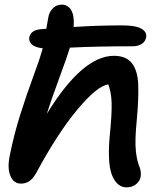

<svg xmlns="http://www.w3.org/2000/svg" viewBox="-20 -764 685 826"><path d="M69.8 25.9Q39.1 25.9 24.9 -7.1Q10.7 -40 22 -95.2Q40 -185.1 67.6 -272.2Q95.2 -359.4 123.3 -435.1Q151.4 -510.7 162.1 -550.8Q162.6 -551.8 163.1 -553.5Q163.6 -555.2 164.1 -556.2Q131.8 -559.6 117.4 -572.5Q103 -585.4 106 -604Q113.3 -634.3 153.8 -638.2Q169.4 -640.1 179.2 -640.1Q180.7 -647.5 182.6 -659.4Q184.6 -671.4 186.3 -680.9Q188 -690.4 189.9 -698.2Q195.8 -717.8 210.2 -731Q224.6 -744.1 247.1 -744.1Q272.9 -743.2 286.6 -719.7Q300.3 -696.3 296.9 -647.9Q399.4 -654.8 505.9 -654.8Q564.5 -654.8 588.6 -640.4Q612.8 -626 608.9 -604Q606 -585.9 590.3 -575.4Q574.7 -564.9 550.8 -564.9Q395 -564.9 280.8 -559.1Q268.6 -519 233.6 -424.3Q198.7 -329.6 181.2 -273.9Q334.5 -523.9 470.2 -523.9Q522.9 -523.9 547.9 -491.5Q572.8 -459 574.7 -398.4Q576.7 -337.9 568.8 -252Q564 -204.1 563 -169.2Q562 -134.3 564.9 -110.4Q567.9 -86.4 571.5 -72.3Q575.2 -58.1 582 -41Q587.9 -22.9 585 -2.9Q581.1 16.1 564.7 29.1Q548.3 42 524.9 42Q493.2 42 473.6 12.2Q454.1 -17.6 450.2 -64.7Q446.3 -111.8 451.2 -169.9Q461.9 -274.4 460.2 -321.8Q458.5 -369.1 445.8 -400.9Q397.9 -394.5 312.5 -292.2Q227.1 -189.9 134.8 -18.1Q120.6 6.3 105.2 16.1Q89.8 25.9 69.8 25.9Z"/></svg>

Font: Shantell Sans Irregular Bouncy
Style: Italic
Weight: 500
Italic angle: -11.31°
Designer: Stephen Nixon, Anya Danilova, Shantell Martin
Foundry: Arrow Type
Version: Version 1.006;[9816181b4]